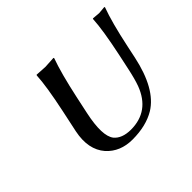

<svg xmlns="http://www.w3.org/2000/svg" viewBox="-111 -625 798 798"><g transform="rotate(-45 287.5 -226.5)"><path d="M526.4 -279.8 514.6 -224.1Q482.4 -73.2 401.4 -22.9Q347.2 9.8 267.1 9.8Q195.3 9.8 152.3 -37.6Q106 -90.8 124.5 -181.2L145.5 -279.8Q170.9 -400.4 173.8 -460L175.3 -462.9Q177.2 -462.9 224.6 -460L274.4 -462.9L275.9 -460Q252.4 -395.5 227.5 -279.8L210.9 -202.1Q187 -89.8 215.8 -52.7Q239.3 -24.4 291 -23.9Q399.9 -23.9 440.4 -131.3Q451.2 -160.6 461.9 -210.9L476.6 -279.8Q502 -400.4 504.9 -460L506.3 -462.9Q507.3 -462.9 540 -460L573.2 -462.9L574.7 -460Q550.8 -395.5 526.4 -279.8Z"/></g></svg>

Font: Linux Biolinum Capitals O
Style: Italic Samll Caps
Weight: 400
Italic angle: -12°
Designer: Philipp H. Poll
Foundry: Philipp H. Poll
Version: Version 0.6.2